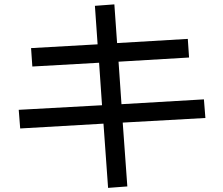

<svg xmlns="http://www.w3.org/2000/svg" viewBox="-20 -827 1040 896"><path d="M462.9 -250Q467.8 -174.8 484.4 49.8Q506.8 47.9 574.2 43Q569.3 -31.2 552.7 -254.9Q649.4 -259.8 938.5 -276.4Q936.5 -297.9 931.6 -363.3Q835 -357.4 546.9 -340.8Q543 -390.6 533.2 -539.1Q615.2 -543.9 862.3 -558.6Q861.3 -580.1 856.4 -645.5Q773.4 -640.6 526.4 -626Q523.4 -670.9 513.7 -806.6Q491.2 -804.7 422.9 -799.8Q425.8 -754.9 435.5 -620.1Q358.4 -616.2 125 -602.5Q127 -581.1 130.9 -516.6Q209 -521.5 442.4 -534.2Q445.3 -484.4 456.1 -335.9Q359.4 -330.1 67.4 -314.5Q69.3 -293 74.2 -227.5Q171.9 -233.4 462.9 -250Z"/></svg>

Font: Aptus Gothic JP
Style: Medium
Weight: 400
Designer: Fuminori Ogawa / Motoya
Version: Version 1